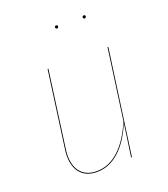

<svg xmlns="http://www.w3.org/2000/svg" viewBox="-130 -786 777 888"><g transform="rotate(-20 258.5 -342.0)"><path d="M89 -109Q89 -126 92 -144L143 -517H147L96 -144Q93 -126 93 -109Q93 -54 120 -24.5Q147 5 196 5Q256 5 305.5 -40.5Q355 -86 390 -170L438 -517H442L370 0H366L389 -162Q355 -80 305.5 -35.5Q256 9 196 9Q145 9 117 -21.5Q89 -52 89 -109ZM241 -686Q241 -689 243 -691Q245 -693 249 -693Q256 -693 256 -686Q256 -683 254 -680.5Q252 -678 248 -678Q245 -678 243 -680.5Q241 -683 241 -686ZM377 -686Q377 -689 379.5 -691Q382 -693 385 -693Q392 -693 392 -686Q392 -683 390 -680.5Q388 -678 385 -678Q381 -678 379 -680.5Q377 -683 377 -686Z"/></g></svg>

Font: Fira Sans Condensed Four
Style: Italic
Weight: 100
Width: 3
Italic angle: -8°
Designer: bBox Type GmbH & Carrois Corporate GbR & Edenspiekermann AG
Foundry: bBox Type GmbH & Carrois Corporate GbR & Edenspiekermann AG
Version: Version 4.301